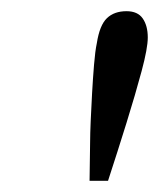

<svg xmlns="http://www.w3.org/2000/svg" viewBox="-20 -756 298 343"><path d="M206 -736Q226 -736 235 -723Q244 -710 244 -689Q244 -670 233 -629Q222 -588 206 -536.5Q190 -485 173 -433H140L141 -503Q141 -516 142 -539.5Q143 -563 144.5 -589.5Q146 -616 148 -640.5Q150 -665 153 -679Q158 -711 171 -723.5Q184 -736 206 -736Z"/></svg>

Font: Source Serif 4
Style: Italic
Weight: 400
Italic angle: -12°
Designer: Frank Grießhammer
Foundry: Adobe Systems Incorporated
Version: Version 4.004;hotconv 1.0.116;makeotfexe 2.5.65601